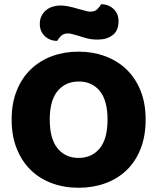

<svg xmlns="http://www.w3.org/2000/svg" viewBox="-20 -869 743 907"><path d="M35 -304Q35 -382 59.5 -442Q84 -502 126.5 -542.5Q169 -583 226.5 -604Q284 -625 351 -625Q418 -625 475.5 -604Q533 -583 576 -542.5Q619 -502 643.5 -442Q668 -382 668 -304Q668 -226 644 -165.5Q620 -105 577.5 -64.5Q535 -24 477 -3Q419 18 351 18Q283 18 225 -3.5Q167 -25 125 -66Q83 -107 59 -167Q35 -227 35 -304ZM215 -304Q215 -213 252 -168Q289 -123 351 -123Q414 -123 451 -168Q488 -213 488 -304Q488 -394 451.5 -439Q415 -484 352 -484Q290 -484 252.5 -439.5Q215 -395 215 -304ZM357 -825Q375 -820 387 -817Q399 -814 407 -814Q429 -814 441 -827Q453 -840 458 -849Q493 -849 516.5 -826.5Q540 -804 540 -769Q540 -724 512 -703Q484 -682 442 -682Q428 -682 414 -683.5Q400 -685 383 -690L343 -702Q329 -706 319.5 -708.5Q310 -711 301 -711Q279 -711 267.5 -698.5Q256 -686 250 -676Q215 -676 191.5 -698.5Q168 -721 168 -756Q168 -778 176.5 -794.5Q185 -811 199 -822Q213 -833 230.5 -838Q248 -843 266 -843Q279 -843 297.5 -840Q316 -837 357 -825Z"/></svg>

Font: Baloo Tammudu
Style: Regular
Weight: 400
Designer: Omkar Shende and Ek Type
Foundry: Ek Type
Version: Version 1.007;PS 1.000;hotconv 1.0.88;makeotf.lib2.5.647800